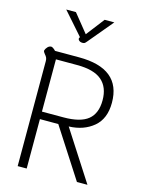

<svg xmlns="http://www.w3.org/2000/svg" viewBox="-138 -1030 842 1111"><g transform="rotate(15 283.5 -474.0)"><path d="M80 -629Q80 -642 76 -650Q72 -658 64 -667Q60 -672 57 -677Q54 -682 55 -687Q58 -697 67.5 -707.5Q77 -718 90 -718Q94 -718 102 -712.5Q110 -707 116 -700H260Q512 -700 512 -495Q512 -399 453.5 -350Q395 -301 306 -298L498 0H435L244 -296H134V0H80ZM263 -341Q364 -341 410 -378.5Q456 -416 456 -495Q456 -573 409 -613.5Q362 -654 261 -654H134V-341ZM232 -809 235 -814 117 -948H175L263 -839L347 -948H405L283 -802Q275 -792 270.5 -789Q266 -786 258 -786Q243 -786 235.5 -794Q228 -802 232 -809Z"/></g></svg>

Font: Niramit ExtraLight
Style: Regular
Weight: 200
Designer: Katatrad Aksorn Co.,Ltd.
Foundry: Cadson Demak Co.,Ltd.
Version: Version 1.000; ttfautohint (v1.6)